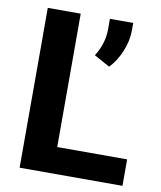

<svg xmlns="http://www.w3.org/2000/svg" viewBox="-81 -776 704 841"><g transform="rotate(10 271.0 -355.5)"><path d="M210 -117.7H521V0H63.5V-710.9H210ZM372.6 -503.9 302.7 -542.5Q338.4 -598.6 339.8 -660.6V-710.9H443.4V-676.3Q443.4 -630.9 423.1 -582.5Q402.8 -534.2 372.6 -503.9Z"/></g></svg>

Font: MAUL Bold
Style: Bold
Weight: 700
Designer: MAUL
Version: Version 1.0; 2020; ttfautohint (v1.8.3)